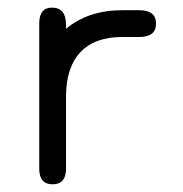

<svg xmlns="http://www.w3.org/2000/svg" viewBox="-20 -477 481 504"><path d="M300.8 -379.9Q228.5 -379.9 190.9 -339.8Q153.3 -299.8 153.3 -223.6V-34.2Q153.3 6.8 118.2 6.8Q83 6.8 83 -34.2V-415Q83 -457 116.2 -457Q153.3 -457 153.3 -412.1V-401.4Q211.9 -450.2 300.8 -450.2H345.7Q389.6 -450.2 389.6 -415Q389.6 -379.9 345.7 -379.9Z"/></svg>

Font: Jura
Style: DemiBold
Weight: 600
Version: Version 2.4